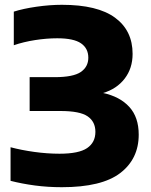

<svg xmlns="http://www.w3.org/2000/svg" viewBox="-20 -770 630 800"><path d="M237.5 10Q179 10 125 2.8Q71 -4.5 24 -16.5V-156.5Q69 -144.5 123 -137Q177 -129.5 228 -129.5Q308.5 -129.5 343 -153Q377.5 -176.5 377.5 -220.5Q377.5 -263 345.2 -285.2Q313 -307.5 232 -307.5H103.5V-448.5H207.5Q285 -448.5 316.5 -470Q348 -491.5 348 -529.5Q348 -568.5 317.5 -589.5Q287 -610.5 218.5 -610.5Q174.5 -610.5 126.2 -603Q78 -595.5 37.5 -581.5V-721.5Q76.5 -734 132 -742Q187.5 -750 238 -750Q386.5 -750 459.5 -696.2Q532.5 -642.5 532.5 -545.5Q532.5 -485.5 499.5 -442.5Q466.5 -399.5 409.5 -382.5Q479.5 -367.5 518.8 -324.5Q558 -281.5 558 -209Q558 -108 481 -49Q404 10 237.5 10Z"/></svg>

Font: Encode Sans Semi Expanded ExtraBold
Style: Regular
Weight: 800
Width: 6
Designer: Multiple Designers
Foundry: Impallari Type
Version: Version 3.000; ttfautohint (v1.8.3) -l 8 -r 50 -G 200 -x 14 